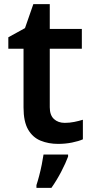

<svg xmlns="http://www.w3.org/2000/svg" viewBox="-20 -681 446 922"><path d="M291 -91Q314 -91 336.5 -95.5Q359 -100 378 -106V-12Q358 -3 326 3.5Q294 10 259 10Q213 10 175 -5.5Q137 -21 115 -59Q93 -97 93 -165V-447H20V-502L100 -546L140 -661H219V-542H373V-447H219V-166Q219 -128 239 -109.5Q259 -91 291 -91ZM307 71Q296 101 274.5 142.5Q253 184 227 221H155V208Q161 190 168 163.5Q175 137 180.5 109.5Q186 82 189 61H307Z"/></svg>

Font: Noto Sans Gujarati UI SemiBold
Style: Regular
Weight: 600
Designer: Jelle Bosma - Monotype Design Team, Universal Thirst
Foundry: Monotype Imaging Inc.
Version: Version 2.106; ttfautohint (v1.8.4.7-5d5b)